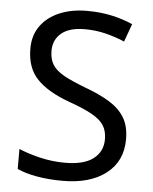

<svg xmlns="http://www.w3.org/2000/svg" viewBox="-53 -768 654 822"><g transform="rotate(5 274.5 -357.0)"><path d="M502 -191Q502 -96 433 -43Q364 10 247 10Q187 10 136 1Q85 -8 51 -24V-110Q87 -94 140.5 -81Q194 -68 251 -68Q331 -68 371.5 -99Q412 -130 412 -183Q412 -218 397 -242Q382 -266 345.5 -286.5Q309 -307 244 -330Q153 -363 106.5 -411Q60 -459 60 -542Q60 -599 89 -639.5Q118 -680 169.5 -702Q221 -724 288 -724Q347 -724 396 -713Q445 -702 485 -684L457 -607Q420 -623 376.5 -634Q333 -645 286 -645Q219 -645 185 -616.5Q151 -588 151 -541Q151 -505 166 -481Q181 -457 215 -438Q249 -419 307 -397Q370 -374 413.5 -347.5Q457 -321 479.5 -284Q502 -247 502 -191Z"/></g></svg>

Font: Noto Sans Mayan Numerals
Style: Regular
Weight: 400
Designer: Monotype Design Team
Foundry: Monotype Imaging Inc.
Version: Version 2.001; ttfautohint (v1.8.4.7-5d5b)